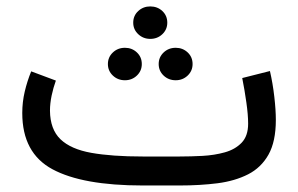

<svg xmlns="http://www.w3.org/2000/svg" viewBox="-20 -569 915 589"><path d="M531.2 0H417.5Q233.4 0 140.9 -49.8Q48.3 -99.6 48.3 -222.2Q48.3 -255.9 55.9 -288.1Q63.5 -320.3 75.7 -350.1L151.4 -321.8Q143.6 -300.3 138.4 -275.9Q133.3 -251.5 133.3 -229.5Q133.8 -172.4 165.5 -141.8Q197.3 -111.3 260.3 -100.1Q323.2 -88.9 417.5 -88.9H531.7Q564.9 -88.9 601.3 -90.8Q637.7 -92.8 669.4 -101.6Q701.2 -110.4 721.2 -131.1Q741.2 -151.9 741.2 -189.5Q741.2 -216.8 735.8 -254.6Q730.5 -292.5 723.1 -329.6L808.1 -351.1Q816.9 -313 821.5 -272.2Q826.2 -231.4 826.2 -201.2Q826.2 -134.8 803.7 -94.7Q781.2 -54.7 741 -34.2Q700.7 -13.7 647.2 -6.8Q593.8 0 531.2 0ZM388.7 -499.5Q388.7 -521 404.1 -535.2Q419.4 -549.3 440.9 -549.3Q462.9 -549.3 478 -535.2Q493.2 -521 493.2 -499.5Q493.2 -478.5 478 -464.1Q462.9 -449.7 440.9 -449.7Q419.4 -449.7 404.1 -464.1Q388.7 -478.5 388.7 -499.5ZM466.8 -372.6Q466.8 -393.6 481.9 -408Q497.1 -422.4 519 -422.4Q540.5 -422.4 555.7 -408.2Q570.8 -394 570.8 -372.6Q570.8 -351.6 555.7 -337.2Q540.5 -322.8 519 -322.8Q497.1 -322.8 481.9 -337.2Q466.8 -351.6 466.8 -372.6ZM311 -372.6Q311 -393.6 326.2 -408Q341.3 -422.4 363.3 -422.4Q384.8 -422.4 399.9 -408.2Q415 -394 415 -372.6Q415 -351.6 399.9 -337.2Q384.8 -322.8 363.3 -322.8Q341.3 -322.8 326.2 -337.2Q311 -351.6 311 -372.6Z"/></svg>

Font: Vazirmatn RD FD
Style: Regular
Weight: 400
Designer: Saber Rastikerdar
Foundry: Saber Rastikerdar
Version: Version 33.003